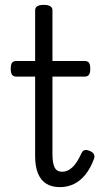

<svg xmlns="http://www.w3.org/2000/svg" viewBox="-20 -750 427 787"><path d="M225 17Q193 17 170.5 3.5Q148 -10 136 -38.5Q124 -67 124 -110V-436H47Q35 -436 29.5 -443.5Q24 -451 24 -468Q24 -486 29.5 -493Q35 -500 47 -500H124V-708Q124 -719 133 -724.5Q142 -730 159 -730Q177 -730 186 -724.5Q195 -719 195 -708V-500H327Q339 -500 344.5 -493Q350 -486 350 -468Q350 -451 344.5 -443.5Q339 -436 327 -436H195V-119Q195 -81 204 -63.5Q213 -46 235 -46Q257 -46 276.5 -64Q296 -82 315 -124Q319 -132 326.5 -134.5Q334 -137 346 -132Q360 -127 364.5 -118.5Q369 -110 366 -101Q352 -62 331 -35.5Q310 -9 283.5 4Q257 17 225 17Z"/></svg>

Font: Playwrite FR Moderne Light
Style: Regular
Weight: 300
Version: Version 1.002